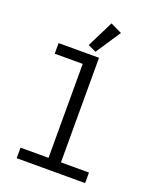

<svg xmlns="http://www.w3.org/2000/svg" viewBox="-172 -1060 944 1160"><g transform="rotate(20 300.0 -480.5)"><path d="M79.9 0H519.9V-67.8H339.8V-740.1H79.9V-671.9H259.9V-67.8H79.9ZM255 -791.2 307.2 -767 413 -926.1 339.8 -961.3Z"/></g></svg>

Font: Margiela Mono
Style: Regular
Weight: 400
Designer: Mike Abbink, Paul van der Laan, Pieter van Rosmalen
Foundry: Bold Monday
Version: Version 2.003 2021